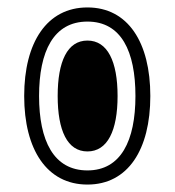

<svg xmlns="http://www.w3.org/2000/svg" viewBox="-20 -546 469 516"><path d="M215 -50C324 -50 384 -144 384 -288C384 -432 324 -526 215 -526C106 -526 45 -432 45 -288C45 -144 106 -50 215 -50ZM215 -88C124 -88 85 -168 85 -288C85 -408 124 -488 215 -488C306 -488 344 -408 344 -288C344 -168 305 -88 215 -88ZM215 -139C269 -139 296 -195 296 -288C296 -381 269 -437 215 -437C161 -437 135 -381 135 -288C135 -195 161 -139 215 -139Z"/></svg>

Font: Noto Sans Thai Looped ExtraCondensed
Style: Regular
Weight: 400
Width: 2
Designer: Sasikarn Vongin, Ben Mitchell
Foundry: The Fontpad Ltd
Version: Version 1.001